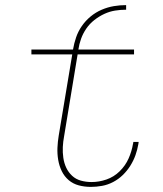

<svg xmlns="http://www.w3.org/2000/svg" viewBox="-20 -724 640 752"><path d="M336 8Q311 8 288.5 2Q266 -4 249 -18.5Q232 -33 222 -53.5Q212 -74 208 -97.5Q204 -121 205 -145Q206 -169 210 -193L263 -511H103V-530H266Q270 -554 278 -577.5Q286 -601 300.5 -622Q315 -643 335 -659.5Q355 -676 378.5 -686Q402 -696 426 -700Q450 -704 474 -704V-686Q452 -686 430.5 -682.5Q409 -679 388.5 -669.5Q368 -660 349.5 -645.5Q331 -631 318 -612Q305 -593 297.5 -572Q290 -551 287 -530H505V-511H284L231 -190Q227 -169 226 -148Q225 -127 228 -106Q231 -85 239.5 -67Q248 -49 262.5 -35.5Q277 -22 297 -16.5Q317 -11 339 -11Q368 -11 397 -21Q426 -31 448.5 -53Q471 -75 483.5 -103Q496 -131 501 -161Q502 -163 502 -164.5Q502 -166 502 -168H523Q523 -166 522.5 -164Q522 -162 522 -160Q518 -137 510.5 -116Q503 -95 490.5 -75Q478 -55 461 -38.5Q444 -22 423 -11Q402 0 379.5 4Q357 8 336 8Z"/></svg>

Font: Iosevka Slab ThExObl
Style: Regular
Weight: 100
Width: 7
Italic angle: -9°
Monospace: yes
Designer: Belleve Invis
Foundry: Belleve Invis
Version: Version 11.1.1; ttfautohint (v1.8.3)